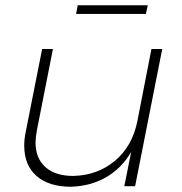

<svg xmlns="http://www.w3.org/2000/svg" viewBox="-20 -707 690 729"><path d="M72 -154Q72 -180 78 -208L140 -521H181L120 -212Q115 -185 115 -166Q115 -106 152.5 -72.5Q190 -39 258 -39Q350 -41 416.5 -96.5Q483 -152 502 -249L555 -521H596L493 0H452L478 -130Q441 -67 382 -33.5Q323 0 249 2Q165 2 118.5 -39Q72 -80 72 -154ZM275 -687H541L534 -654H269Z"/></svg>

Font: Gontserrat ExtraLight
Style: Italic
Weight: 275
Italic angle: -11.3°
Designer: Julieta Ulanovsky
Foundry: Julieta Ulanovsky
Version: Version 6.001